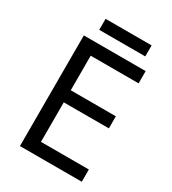

<svg xmlns="http://www.w3.org/2000/svg" viewBox="-204 -964 964 1073"><g transform="rotate(30 278.0 -427.5)"><path d="M496 0H97V-714H496V-635H187V-412H478V-334H187V-79H496ZM453 -855V-784H156V-855Z"/></g></svg>

Font: Noto Sans Kharoshthi
Style: Regular
Weight: 400
Designer: Monotype Design Team
Foundry: Monotype Imaging Inc.
Version: Version 2.004; ttfautohint (v1.8.4.7-5d5b)